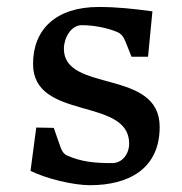

<svg xmlns="http://www.w3.org/2000/svg" viewBox="-20 -528 528 556"><path d="M68.4 -33.2C113.8 -10.7 191.4 8.3 240.7 8.3C352.1 8.3 442.4 -38.6 442.4 -160.6C442.4 -330.1 165 -258.3 165 -386.7C165 -417.5 185.1 -455.1 216.8 -455.1C252.9 -455.1 292.5 -446.8 319.8 -435.1C333.5 -429.2 338.9 -419.4 346.2 -400.4L360.8 -363.8H408.7L421.4 -495.1C368.2 -502.4 319.3 -507.8 265.6 -507.8C143.1 -507.8 75.7 -443.8 75.7 -342.8C75.7 -177.2 354 -248 354 -112.3C354 -83 335 -55.7 304.7 -55.7C254.9 -55.7 214.8 -59.1 172.4 -78.6C167.5 -81.5 161.1 -85 154.3 -104.5L135.7 -157.7L85 -158.7Z"/></svg>

Font: Donegal One
Style: Regular
Weight: 400
Designer: Gary Lonergan
Foundry: Sorkin Type Co.
Version: Version 1.004